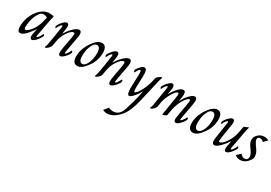

<svg xmlns="http://www.w3.org/2000/svg" viewBox="37 -1732 4731 3350"><g transform="rotate(30 2402.0 -57.5)"><path d="M379 -467.7Q345.1 -490.3 301.5 -490.3Q270.8 -490.3 244.4 -466.2Q217.9 -442.1 194.9 -396.4Q169.2 -350.3 154.6 -290.5Q140 -230.8 135.9 -163.1Q130.8 -94.9 160 -94.9Q194.9 -94.9 256.4 -170.8Q296.4 -217.9 323.8 -280.8Q351.3 -343.6 364.1 -407.7ZM329.2 -209.7Q325.6 -205.1 314.6 -187.9Q303.6 -170.8 287.2 -150Q270.8 -129.2 253.3 -107.4Q235.9 -85.6 221 -69.2Q156.4 0 106.7 0Q72.8 0 59 -34.6Q45.1 -69.2 48.7 -130.8Q61.5 -301.5 160 -430.8Q260 -557.9 385.6 -557.9Q409.7 -557.9 432.3 -554.1Q454.9 -550.3 472.8 -542.1Q472.8 -540 466.4 -521.8Q460 -503.6 451.3 -457.9L405.1 -209.7Q390.3 -138.5 388.7 -121Q387.2 -107.7 387.2 -103.6Q383.6 -85.6 390.3 -85.6Q421 -85.6 472.8 -194.9Q492.3 -177.4 492.3 -167.7Q490.3 -143.6 446.7 -83.6Q416.4 -43.6 389 -21.8Q361.5 0 338.5 0Q321 0 312.3 -18.5Q303.6 -36.9 303.6 -60Q303.6 -66.2 305.1 -81.3Q306.7 -96.4 309.7 -109.7Z M1050.3 -185.6Q1063.1 -175.9 1063.1 -163.1Q1059.5 -122.6 1005.1 -63.1Q948.7 -1.5 912.8 -1.5Q872.3 -1.5 877.4 -70.8Q879 -109.7 887.2 -157.4Q895.4 -205.1 904.9 -254.4Q914.4 -303.6 923.3 -351.8Q932.3 -400 935.4 -440Q937.4 -479 919.5 -479Q864.6 -479 803.1 -383.6Q772.3 -340 752.3 -288.5Q732.3 -236.9 724.1 -185.6Q721 -161.5 715.1 -135.6Q709.2 -109.7 706.7 -85.6Q693.8 -57.9 673.3 -37.9Q652.8 -17.9 632.3 -5.1Q619.5 1.5 610.5 0Q601.5 -1.5 605.1 -9.7Q615.9 -32.3 621 -54.9Q624.1 -67.7 627.2 -82.1Q628.7 -98.5 633.1 -118.5Q637.4 -138.5 643.1 -172.6Q648.7 -206.7 657.4 -259.7Q666.2 -312.8 679 -396.4Q682.1 -419.5 683.6 -430.8Q685.1 -442.1 687.2 -451.3Q690.3 -482.1 681 -482.1Q648.7 -482.1 603.1 -380.5Q588.7 -400 585.1 -411.3Q583.6 -419.5 600.8 -449.2Q617.9 -479 641.5 -506.7Q695.4 -567.7 728.7 -567.7Q774.4 -567.7 769.2 -498.5Q769.2 -488.7 767.7 -478.2Q766.2 -467.7 764.6 -456.4Q759.5 -422.6 757.2 -404.9Q754.9 -387.2 753.3 -377.4Q751.8 -367.7 751 -364.6Q750.3 -361.5 750.3 -357.9Q777.4 -400 804.9 -436.4Q832.3 -472.8 861.5 -500Q930.8 -567.7 979 -567.7Q1001.5 -567.7 1011.3 -551.8Q1021 -535.9 1023.3 -513.1Q1025.6 -490.3 1021.8 -463.1Q1017.9 -435.9 1014.4 -414.4Q996.4 -321 986.2 -264.4Q975.9 -207.7 970.3 -175.6Q964.6 -143.6 962.1 -129Q959.5 -114.4 959.5 -106.7Q956.4 -83.6 964.6 -83.6Q991.8 -83.6 1040 -183.6Z M1247.2 -245.1Q1233.8 -75.9 1314.9 -75.9Q1338.5 -75.9 1360.3 -94.4Q1382.1 -112.8 1400 -145.1Q1419 -182.1 1431.3 -225.6Q1443.6 -269.2 1447.2 -322.6Q1457.9 -492.3 1379 -492.3Q1329.2 -492.3 1293.3 -422.6Q1253.3 -348.7 1247.2 -245.1ZM1433.8 -129.2Q1343.6 -1.5 1256.4 -1.5Q1147.2 -1.5 1160 -175.9Q1164.6 -243.6 1190.5 -309.7Q1216.4 -375.9 1260 -438.5Q1301.5 -498.5 1347.4 -533.1Q1393.3 -567.7 1435.4 -567.7Q1490.3 -567.7 1514.4 -521.8Q1538.5 -475.9 1533.8 -393.3Q1529.2 -325.6 1504.9 -257.9Q1480.5 -190.3 1433.8 -129.2Z M2060 -185.6Q2072.8 -175.9 2072.8 -163.1Q2069.2 -122.6 2014.9 -63.1Q1958.5 -1.5 1922.6 -1.5Q1882.1 -1.5 1887.2 -70.8Q1888.7 -109.7 1896.9 -157.4Q1905.1 -205.1 1914.6 -254.4Q1924.1 -303.6 1933.1 -351.8Q1942.1 -400 1945.1 -440Q1947.2 -479 1929.2 -479Q1874.4 -479 1812.8 -383.6Q1782.1 -340 1762.1 -288.5Q1742.1 -236.9 1733.8 -185.6Q1730.8 -161.5 1724.9 -135.6Q1719 -109.7 1716.4 -85.6Q1703.6 -57.9 1683.1 -37.9Q1662.6 -17.9 1642.1 -5.1Q1629.2 1.5 1620.3 0Q1611.3 -1.5 1614.9 -9.7Q1625.6 -32.3 1630.8 -54.9Q1633.8 -67.7 1636.9 -82.1Q1638.5 -98.5 1642.8 -118.5Q1647.2 -138.5 1652.8 -172.6Q1658.5 -206.7 1667.2 -259.7Q1675.9 -312.8 1688.7 -396.4Q1691.8 -419.5 1693.3 -430.8Q1694.9 -442.1 1696.9 -451.3Q1700 -482.1 1690.8 -482.1Q1658.5 -482.1 1612.8 -380.5Q1598.5 -400 1594.9 -411.3Q1593.3 -419.5 1610.5 -449.2Q1627.7 -479 1651.3 -506.7Q1705.1 -567.7 1738.5 -567.7Q1784.1 -567.7 1779 -498.5Q1779 -488.7 1777.4 -478.2Q1775.9 -467.7 1774.4 -456.4Q1769.2 -422.6 1766.9 -404.9Q1764.6 -387.2 1763.1 -377.4Q1761.5 -367.7 1760.8 -364.6Q1760 -361.5 1760 -357.9Q1787.2 -400 1814.6 -436.4Q1842.1 -472.8 1871.3 -500Q1940.5 -567.7 1988.7 -567.7Q2011.3 -567.7 2021 -551.8Q2030.8 -535.9 2033.1 -513.1Q2035.4 -490.3 2031.5 -463.1Q2027.7 -435.9 2024.1 -414.4Q2006.2 -321 1995.9 -264.4Q1985.6 -207.7 1980 -175.6Q1974.4 -143.6 1971.8 -129Q1969.2 -114.4 1969.2 -106.7Q1966.2 -83.6 1974.4 -83.6Q2001.5 -83.6 2049.7 -183.6Z M2640.5 -545.1Q2630.8 -521 2622.6 -487.9Q2614.4 -454.9 2604.6 -409.7L2517.4 -32.3Q2466.2 187.2 2384.1 296.4Q2256.9 457.9 2111.3 457.9Q2081 457.9 2033.8 436.9L2103.1 349.7Q2122.6 363.1 2145.1 367.9Q2167.7 372.8 2190.3 372.8Q2279 372.8 2330.8 301.5Q2354.9 264.1 2377.4 193.3Q2400 122.6 2426.2 25.6Q2439 -21 2451.8 -76.7Q2464.6 -132.3 2477.4 -198.5Q2457.9 -163.1 2436.2 -129Q2414.4 -94.9 2391.8 -70.8Q2332.3 -1.5 2301.5 -1.5Q2279 -1.5 2268.5 -37.9Q2257.9 -74.4 2256.9 -121Q2259.5 -188.7 2261.3 -262.8Q2263.1 -336.9 2266.2 -405.1Q2266.2 -433.8 2263.6 -461.3Q2261 -488.7 2251.8 -490.3Q2235.4 -493.3 2218.5 -469.2Q2201.5 -445.1 2181 -401.5Q2169.7 -409.7 2165.4 -417.7Q2161 -425.6 2159.5 -433.8Q2157.9 -443.6 2173.3 -467.9Q2188.7 -492.3 2211.3 -516.4Q2254.9 -567.7 2290.3 -567.7Q2306.7 -567.7 2317.7 -557.2Q2328.7 -546.7 2335.4 -530.8Q2345.1 -496.4 2343.6 -411.3Q2342.1 -363.1 2340.5 -313.6Q2339 -264.1 2337.4 -214.4Q2335.4 -157.9 2339.5 -132.8Q2343.6 -107.7 2351.8 -107.7Q2369.7 -107.7 2392.1 -132.1Q2414.4 -156.4 2442.1 -207.7Q2472.3 -260 2491.8 -310.8Q2511.3 -361.5 2524.6 -412.8L2539 -472.8Q2539 -475.9 2539.7 -477.4Q2540.5 -479 2540.5 -482.1Q2545.1 -511.3 2571.8 -532.3Q2598.5 -553.3 2615.9 -563.1Q2627.7 -569.2 2636.4 -569.2Q2645.1 -569.2 2646.7 -561.5Z M3380.5 -185.6Q3395.4 -170.8 3391.8 -161.5Q3386.7 -121 3333.8 -63.1Q3277.4 -1.5 3245.1 -1.5Q3197.9 -1.5 3203.1 -70.8Q3203.1 -83.6 3209.7 -116.4Q3214.4 -143.6 3222.3 -196.9Q3230.3 -250.3 3248.2 -338.5Q3251.8 -357.9 3255.6 -388.7Q3259.5 -419.5 3263.1 -436.9Q3267.2 -479 3248.2 -479Q3230.3 -479 3202.1 -450Q3173.8 -421 3146.7 -375.9Q3119.5 -327.2 3100 -274.1Q3080.5 -221 3070.8 -175.9Q3064.6 -138.5 3060.3 -113.6Q3055.9 -88.7 3052.8 -74.4Q3049.7 -56.4 3048.2 -46.7Q3046.7 -40 3033.8 -32.1Q3021 -24.1 3006.4 -17.7Q2991.8 -11.3 2979.5 -9Q2967.2 -6.7 2967.2 -9.7V-14.4Q2967.2 -21 2969.2 -25.6L3022.6 -357.9Q3025.6 -382.1 3027.9 -399.2Q3030.3 -416.4 3032.3 -430.8Q3036.9 -479 3015.9 -479Q2997.9 -479 2971.5 -450.8Q2945.1 -422.6 2917.4 -375.9Q2890.3 -325.6 2870 -276.4Q2849.7 -227.2 2841.5 -180.5Q2838.5 -154.9 2834.4 -129.2Q2830.3 -103.6 2827.2 -85.6Q2814.4 -57.9 2794.1 -37.2Q2773.8 -16.4 2754.4 -5.1Q2741.5 1.5 2732.1 0Q2722.6 -1.5 2725.6 -9.7Q2736.9 -29.2 2743.1 -54.9Q2746.7 -67.7 2748.2 -82.1Q2749.7 -90.3 2752.1 -104.9Q2754.4 -119.5 2755.9 -132.3L2799.5 -396.4Q2801.5 -403.6 2802.3 -413.1Q2803.1 -422.6 2804.6 -430.8Q2806.2 -440 2808.2 -451.3Q2810.8 -482.1 2801.5 -482.1Q2770.8 -482.1 2722.6 -380.5Q2704.6 -403.6 2704.6 -411.3Q2704.6 -422.6 2720 -450Q2735.4 -477.4 2763.1 -506.7Q2819.5 -567.7 2849.7 -567.7Q2896.4 -567.7 2891.8 -498.5Q2891.8 -490.3 2890.3 -478.2Q2888.7 -466.2 2886.7 -456.4Q2883.6 -432.3 2878.7 -409Q2873.8 -385.6 2870.8 -363.1Q2927.2 -461.5 2979.7 -514.6Q3032.3 -567.7 3077.4 -567.7Q3123.6 -567.7 3119.5 -487.2Q3119.5 -474.4 3117.7 -460.5Q3115.9 -446.7 3112.8 -429.2Q3108.2 -400 3105.6 -384.6Q3103.1 -369.2 3101.3 -362.1Q3099.5 -354.9 3099.5 -354.1Q3099.5 -353.3 3099.5 -353.3Q3121 -394.9 3143.6 -429.5Q3166.2 -464.1 3193.3 -493.3Q3225.6 -529.2 3253.8 -548.5Q3282.1 -567.7 3304.6 -567.7Q3354.4 -567.7 3349.7 -490.3Q3348.2 -460 3340 -414.4Q3325.6 -335.9 3317.7 -292.3Q3309.7 -248.7 3305.6 -228.2Q3301.5 -207.7 3300.5 -203.8Q3299.5 -200 3299.5 -198.5Q3288.7 -138.5 3285.1 -107.7Q3282.1 -83.6 3290.3 -83.6Q3303.1 -83.6 3327.2 -114.4Q3351.8 -143.6 3369.2 -183.6Z M3574.4 -245.1Q3561 -75.9 3642.1 -75.9Q3665.6 -75.9 3687.4 -94.4Q3709.2 -112.8 3727.2 -145.1Q3746.2 -182.1 3758.5 -225.6Q3770.8 -269.2 3774.4 -322.6Q3785.1 -492.3 3706.2 -492.3Q3656.4 -492.3 3620.5 -422.6Q3580.5 -348.7 3574.4 -245.1ZM3761 -129.2Q3670.8 -1.5 3583.6 -1.5Q3474.4 -1.5 3487.2 -175.9Q3491.8 -243.6 3517.7 -309.7Q3543.6 -375.9 3587.2 -438.5Q3628.7 -498.5 3674.6 -533.1Q3720.5 -567.7 3762.6 -567.7Q3817.4 -567.7 3841.5 -521.8Q3865.6 -475.9 3861 -393.3Q3856.4 -325.6 3832.1 -257.9Q3807.7 -190.3 3761 -129.2Z M4243.6 -212.8Q4219 -174.4 4189.2 -136.4Q4159.5 -98.5 4132.3 -70.8Q4101.5 -38.5 4071.8 -19.2Q4042.1 0 4019 0Q3967.7 0 3972.3 -79Q3974.4 -93.3 3976.4 -116.7Q3978.5 -140 3983.6 -172.8Q3994.9 -250.3 4004.6 -311.3Q4009.2 -336.9 4012.6 -362.1Q4015.9 -387.2 4019 -407.2Q4022.1 -427.2 4024.6 -440.3Q4027.2 -453.3 4027.2 -454.9Q4028.7 -480.5 4020.5 -480.5Q4006.2 -480.5 3982.1 -451.5Q3957.9 -422.6 3945.1 -380.5Q3933.3 -388.7 3930.3 -395.1Q3927.2 -401.5 3927.2 -407.7Q3928.7 -427.2 3943.3 -452.3Q3957.9 -477.4 3983.6 -505.1Q4040 -564.1 4072.3 -564.1Q4115.9 -564.1 4111.3 -493.3Q4109.2 -477.4 4107.7 -462.1Q4106.2 -446.7 4103.1 -429.2Q4094.9 -372.8 4085.1 -316.4Q4075.4 -260 4067.7 -206.7Q4062.6 -167.7 4057.9 -124.1Q4054.9 -92.3 4072.3 -92.3Q4122.1 -92.3 4189.7 -193.3Q4224.1 -243.6 4245.9 -296.2Q4267.7 -348.7 4276.9 -398.5Q4283.6 -432.3 4290 -467.9Q4296.4 -503.6 4303.1 -535.9L4393.3 -572.8Q4385.6 -540 4377.4 -505.4Q4369.2 -470.8 4364.1 -443.6Q4346.2 -350.3 4335.9 -291.3Q4325.6 -232.3 4319 -200Q4312.8 -160 4307.7 -142.1Q4303.1 -119.5 4301.5 -102.6Q4300 -85.6 4306.2 -83.6Q4320.5 -80.5 4342.3 -109.5Q4364.1 -138.5 4387.2 -193.3Q4407.7 -177.4 4407.7 -166.2Q4407.7 -154.9 4394.9 -132.3Q4382.1 -109.7 4362.6 -82.1Q4300 0 4252.8 0Q4214.4 0 4219 -61.5Q4220.5 -74.4 4222.3 -86.4Q4224.1 -98.5 4225.6 -107.7Z M4507.7 -111.3Q4543.6 -61.5 4593.3 -61.5Q4625.6 -61.5 4641 -79Q4656.4 -96.4 4659.5 -132.3Q4661 -172.8 4607.7 -250.3L4583.6 -283.6Q4556.4 -322.6 4545.6 -350.8Q4534.9 -379 4534.9 -406.7Q4534.9 -475.9 4588.7 -521Q4610.8 -542.1 4642.3 -554.9Q4673.8 -567.7 4707.7 -567.7Q4743.6 -567.7 4797.9 -546.7L4727.2 -472.8Q4690.3 -506.7 4652.8 -506.7Q4610.8 -506.7 4606.2 -463.1Q4604.1 -445.1 4617.2 -418.7Q4630.3 -392.3 4652.8 -357.9Q4659.5 -350.3 4665.9 -340.5Q4672.3 -330.8 4678.5 -322.6Q4709.2 -280.5 4719.7 -250.8Q4730.3 -221 4733.3 -188.7Q4736.4 -150.3 4716.4 -117.9Q4696.4 -85.6 4669.2 -57.9Q4607.7 -1.5 4534.9 -1.5Q4478.5 -1.5 4432.3 -38.5Z"/></g></svg>

Font: MM Jasmine
Style: Regular
Weight: 400
Designer: Khon Soe Zaw Thu
Version: Version 1.00 July 11, 2016, initial release